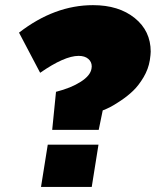

<svg xmlns="http://www.w3.org/2000/svg" viewBox="-20 -737 615 757"><path d="M55 -608.3Q195 -716.7 346.7 -716.7Q448.3 -716.7 511.3 -665.8Q574.2 -615 574.2 -533.3Q574.2 -523.3 570.8 -500Q565 -464.2 545.8 -432.1Q526.7 -400 505 -379.2Q483.3 -358.3 455.8 -340Q428.3 -321.7 413.3 -314.2Q398.3 -306.7 385 -301.7L369.2 -225H185.8L200.8 -375Q260 -390 298.3 -414.6Q336.7 -439.2 340.8 -466.7Q341.7 -470 341.7 -475Q341.7 -493.3 327.9 -505Q314.2 -516.7 290 -516.7Q234.2 -516.7 138.3 -450ZM141.7 0 168.3 -166.7H368.3L341.7 0Z"/></svg>

Font: BoonTook
Style: Italic
Weight: 400
Italic angle: -9°
Designer: Sungsit Sawaiwan
Foundry: FontUni
Version: Version 3.0